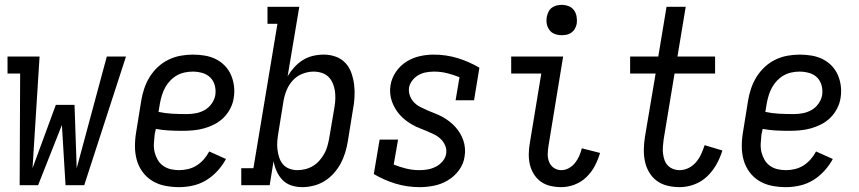

<svg xmlns="http://www.w3.org/2000/svg" viewBox="-20 -763 3540 791"><path d="M61 0 63 -460H11V-530H143L114 -70L210 -331H287L296 -70L420 -530H499L327 0H250L235 -248L137 0Z M718 8Q689 8 660.5 2.5Q632 -3 608 -17.5Q584 -32 567.5 -54.5Q551 -77 543.5 -104Q536 -131 536 -160.5Q536 -190 541 -219L562 -349Q566 -374 574.5 -399Q583 -424 597 -446.5Q611 -469 631 -487.5Q651 -506 675 -517.5Q699 -529 724.5 -533.5Q750 -538 775 -538Q799 -538 823.5 -534Q848 -530 869 -519.5Q890 -509 906 -492.5Q922 -476 931.5 -454.5Q941 -433 944 -408.5Q947 -384 943 -360Q940 -338 929 -316.5Q918 -295 901.5 -278.5Q885 -262 863.5 -251Q842 -240 820 -234Q798 -228 775.5 -226Q753 -224 731 -224Q703 -224 675.5 -225.5Q648 -227 622 -232L617 -208Q615 -190 614 -171.5Q613 -153 617 -136.5Q621 -120 629.5 -105Q638 -90 652 -80Q666 -70 683 -66Q700 -62 718 -62Q736 -62 755 -66.5Q774 -71 790.5 -81.5Q807 -92 820 -107Q833 -122 842 -139L911 -108Q897 -82 876 -59Q855 -36 829.5 -20.5Q804 -5 775 1.5Q746 8 718 8ZM749 -293Q749 -293 749 -293Q749 -293 750 -293Q768 -293 787 -296.5Q806 -300 823 -309.5Q840 -319 852 -336Q864 -353 867 -371Q870 -391 865 -410.5Q860 -430 846.5 -443.5Q833 -457 813.5 -462.5Q794 -468 774 -468Q758 -468 741 -464.5Q724 -461 709 -452.5Q694 -444 681.5 -431Q669 -418 660.5 -402.5Q652 -387 647 -370.5Q642 -354 639 -338L633 -302Q661 -296 690.5 -294.5Q720 -293 749 -293Z M1225 8Q1202 8 1180.5 1Q1159 -6 1144 -21.5Q1129 -37 1120 -57Q1111 -77 1107 -99L1091 0H974V-70H1024L1123 -665H1082V-735H1213L1165 -449Q1177 -469 1193 -486.5Q1209 -504 1228.5 -516Q1248 -528 1270 -533Q1292 -538 1314 -538Q1314 -538 1314 -538Q1314 -538 1314 -538Q1314 -538 1314 -538Q1314 -538 1314 -538Q1340 -538 1363.5 -529.5Q1387 -521 1403.5 -503Q1420 -485 1428 -461.5Q1436 -438 1439 -413.5Q1442 -389 1440.5 -362.5Q1439 -336 1434 -311L1413 -181Q1409 -157 1402 -134Q1395 -111 1383.5 -89.5Q1372 -68 1355 -49Q1338 -30 1317 -17Q1296 -4 1272 2Q1248 8 1225 8ZM1205 -62Q1221 -62 1237.5 -66Q1254 -70 1269 -79Q1284 -88 1295.5 -101Q1307 -114 1315.5 -129Q1324 -144 1328.5 -160Q1333 -176 1336 -192L1358 -322Q1361 -339 1361.5 -356.5Q1362 -374 1359.5 -390Q1357 -406 1350.5 -421Q1344 -436 1332.5 -447Q1321 -458 1305 -463Q1289 -468 1272 -468Q1249 -468 1226 -459Q1203 -450 1186.5 -432Q1170 -414 1161 -392Q1152 -370 1148 -347L1127 -217Q1124 -200 1122.5 -182Q1121 -164 1123 -147.5Q1125 -131 1130 -115Q1135 -99 1145.5 -86.5Q1156 -74 1172 -68Q1188 -62 1205 -62Z M1709 8Q1657 8 1609.5 -6.5Q1562 -21 1520 -46L1544 -188H1620L1602 -85Q1627 -75 1653.5 -68.5Q1680 -62 1708 -62Q1725 -62 1742 -65Q1759 -68 1775 -76Q1791 -84 1803 -98Q1815 -112 1818 -129Q1821 -147 1814.5 -162.5Q1808 -178 1796.5 -189.5Q1785 -201 1770 -208.5Q1755 -216 1739.5 -222.5Q1724 -229 1708.5 -235Q1693 -241 1679 -249Q1665 -257 1652 -267Q1639 -277 1628 -289Q1617 -301 1608.5 -315.5Q1600 -330 1594.5 -345.5Q1589 -361 1587.5 -378Q1586 -395 1589 -413Q1594 -442 1611.5 -467.5Q1629 -493 1654.5 -509Q1680 -525 1709 -531.5Q1738 -538 1767 -538Q1818 -538 1865.5 -523.5Q1913 -509 1955 -484L1933 -350H1857L1873 -445Q1848 -455 1822 -461.5Q1796 -468 1768 -468Q1752 -468 1735.5 -465Q1719 -462 1704.5 -454Q1690 -446 1679 -432Q1668 -418 1665 -402Q1663 -384 1669 -368Q1675 -352 1686.5 -340.5Q1698 -329 1713 -321.5Q1728 -314 1743 -307.5Q1758 -301 1773.5 -295Q1789 -289 1803.5 -281Q1818 -273 1831 -263Q1844 -253 1855 -241Q1866 -229 1874.5 -215Q1883 -201 1888.5 -185.5Q1894 -170 1895.5 -152.5Q1897 -135 1894 -118Q1890 -88 1871 -62Q1852 -36 1825 -20Q1798 -4 1768 2Q1738 8 1709 8Z M2293 8Q2270 8 2248 3Q2226 -2 2208.5 -14.5Q2191 -27 2179.5 -45.5Q2168 -64 2163 -85Q2158 -106 2158.5 -129.5Q2159 -153 2163 -175L2210 -460H2086V-530H2300L2240 -164Q2237 -147 2236.5 -129.5Q2236 -112 2242 -96.5Q2248 -81 2261.5 -71.5Q2275 -62 2293 -62Q2309 -62 2324 -70.5Q2339 -79 2349.5 -92.5Q2360 -106 2366.5 -121Q2373 -136 2377 -152L2452 -133Q2444 -105 2430.5 -79.5Q2417 -54 2396 -33.5Q2375 -13 2347.5 -2.5Q2320 8 2293 8ZM2294 -618Q2279 -618 2265.5 -623Q2252 -628 2243.5 -639.5Q2235 -651 2232.5 -665.5Q2230 -680 2233 -695Q2235 -705 2240 -715Q2245 -725 2254 -731.5Q2263 -738 2273.5 -740.5Q2284 -743 2294 -743Q2309 -743 2323 -737.5Q2337 -732 2345 -720.5Q2353 -709 2355.5 -694.5Q2358 -680 2356 -665Q2354 -655 2348.5 -645Q2343 -635 2334 -628.5Q2325 -622 2314.5 -620Q2304 -618 2294 -618Z M2780 8Q2754 8 2729.5 2Q2705 -4 2686 -18Q2667 -32 2654.5 -53Q2642 -74 2637 -98Q2632 -122 2632.5 -148Q2633 -174 2637 -199L2681 -460H2576V-530H2692L2726 -735H2805L2771 -530H2926V-460H2759L2714 -188Q2712 -173 2711 -159Q2710 -145 2711.5 -131Q2713 -117 2717.5 -104Q2722 -91 2731 -81.5Q2740 -72 2753 -67Q2766 -62 2780 -62Q2799 -62 2817 -71Q2835 -80 2848 -95.5Q2861 -111 2869 -129Q2877 -147 2883 -165L2956 -143Q2947 -113 2931.5 -85.5Q2916 -58 2893 -36Q2870 -14 2840 -3Q2810 8 2780 8Z M3218 8Q3189 8 3160.5 2.5Q3132 -3 3108 -17.5Q3084 -32 3067.5 -54.5Q3051 -77 3043.5 -104Q3036 -131 3036 -160.5Q3036 -190 3041 -219L3062 -349Q3066 -374 3074.5 -399Q3083 -424 3097 -446.5Q3111 -469 3131 -487.5Q3151 -506 3175 -517.5Q3199 -529 3224.5 -533.5Q3250 -538 3275 -538Q3299 -538 3323.5 -534Q3348 -530 3369 -519.5Q3390 -509 3406 -492.5Q3422 -476 3431.5 -454.5Q3441 -433 3444 -408.5Q3447 -384 3443 -360Q3440 -338 3429 -316.5Q3418 -295 3401.5 -278.5Q3385 -262 3363.5 -251Q3342 -240 3320 -234Q3298 -228 3275.5 -226Q3253 -224 3231 -224Q3203 -224 3175.5 -225.5Q3148 -227 3122 -232L3117 -208Q3115 -190 3114 -171.5Q3113 -153 3117 -136.5Q3121 -120 3129.5 -105Q3138 -90 3152 -80Q3166 -70 3183 -66Q3200 -62 3218 -62Q3236 -62 3255 -66.5Q3274 -71 3290.5 -81.5Q3307 -92 3320 -107Q3333 -122 3342 -139L3411 -108Q3397 -82 3376 -59Q3355 -36 3329.5 -20.5Q3304 -5 3275 1.5Q3246 8 3218 8ZM3249 -293Q3249 -293 3249 -293Q3249 -293 3250 -293Q3268 -293 3287 -296.5Q3306 -300 3323 -309.5Q3340 -319 3352 -336Q3364 -353 3367 -371Q3370 -391 3365 -410.5Q3360 -430 3346.5 -443.5Q3333 -457 3313.5 -462.5Q3294 -468 3274 -468Q3258 -468 3241 -464.5Q3224 -461 3209 -452.5Q3194 -444 3181.5 -431Q3169 -418 3160.5 -402.5Q3152 -387 3147 -370.5Q3142 -354 3139 -338L3133 -302Q3161 -296 3190.5 -294.5Q3220 -293 3249 -293Z"/></svg>

Font: Iosevka Slab
Style: Italic
Weight: 400
Italic angle: -9°
Monospace: yes
Designer: Belleve Invis
Foundry: Belleve Invis
Version: Version 11.1.0; ttfautohint (v1.8.3)